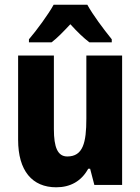

<svg xmlns="http://www.w3.org/2000/svg" viewBox="-20 -786 597 816"><path d="M351 -766H208C187 -727 135 -656 103 -619V-606H199C223 -624 248 -650 279 -683C309 -650 335 -625 360 -606H455V-619C418 -665 376 -721 351 -766ZM499 -550H347V-282C347 -180 333 -121 266 -121C225 -121 209 -160 209 -237V-550H57V-192C57 -60 117 10 219 10C279 10 326 -16 355 -69H363L381 0H499Z"/></svg>

Font: Noto Sans Myanmar UI Condensed ExtraBold
Style: Regular
Weight: 800
Width: 3
Designer: Monotype Design Team
Foundry: Monotype Imaging Inc.
Version: Version 2.103